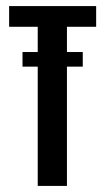

<svg xmlns="http://www.w3.org/2000/svg" viewBox="-20 -611 346 631"><path d="M104 0V-523H10V-591H296V-523H200V0ZM54 -392V-440H252V-392Z"/></svg>

Font: Alumni Sans SemiBold
Style: Regular
Weight: 600
Designer: Robert E. Leuschke
Foundry: Robert E. Leuschke
Version: Version 1.018